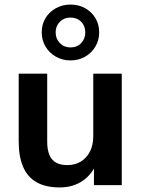

<svg xmlns="http://www.w3.org/2000/svg" viewBox="-20 -812 619 842"><path d="M242 10Q181 10 141 -12.5Q101 -35 81.5 -80Q62 -125 62 -192V-489H187V-190Q187 -156 196.5 -133Q206 -110 225.5 -99Q245 -88 275 -88Q309 -88 334.5 -103.5Q360 -119 374.5 -147.5Q389 -176 389 -214V-489H514V0H392V-102H406Q385 -48 342.5 -19Q300 10 242 10ZM289 -547Q254 -547 225 -563.5Q196 -580 179.5 -608Q163 -636 163 -670Q163 -705 179.5 -732.5Q196 -760 225 -776Q254 -792 289 -792Q325 -792 353.5 -776Q382 -760 398.5 -732.5Q415 -705 415 -670Q415 -636 398.5 -608Q382 -580 353.5 -563.5Q325 -547 289 -547ZM289 -604Q318 -604 336 -623Q354 -642 354 -670Q354 -698 336 -716.5Q318 -735 289 -735Q261 -735 242.5 -716.5Q224 -698 224 -670Q224 -642 242.5 -623Q261 -604 289 -604Z"/></svg>

Font: Nunito Sans 12pt ExtraLight 12pt
Style: Bold
Weight: 700
Version: Version 3.101;gftools[0.9.27]